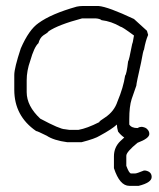

<svg xmlns="http://www.w3.org/2000/svg" viewBox="-20 -475 528 636"><path d="M68.4 -169.9Q68.4 -124 113.3 -82Q178.7 -46.9 195.3 -46.9L209 -44.9H240.2Q268.1 -49.8 308.6 -70.3Q308.6 -73.7 328.1 -85.9Q358.4 -106 369.1 -138.7Q388.7 -185.5 394.5 -224.6Q399.4 -229.5 404.3 -271.5Q407.2 -273.4 418 -330.1Q419.4 -330.1 423.8 -357.4Q384.3 -386.7 378.9 -386.7Q349.1 -404.3 316.4 -408.2Q311 -413.1 296.9 -414.1H252Q172.9 -393.1 140.6 -371.1Q140.6 -368.2 123 -357.4Q111.8 -349.1 107.4 -332Q93.3 -319.8 80.1 -273.4Q68.4 -240.7 68.4 -209ZM391.6 -19.5Q380.4 -26.9 371.1 -39.1Q367.2 -52.7 367.2 -62.5Q351.1 -47.4 310.5 -25.4Q295.4 -15.6 250 -3.9H203.1Q158.2 -9.8 134.8 -25.4Q103.5 -41 99.6 -41Q27.3 -90.8 27.3 -177.7V-226.6Q27.3 -249.5 48.8 -314.5Q75.7 -376.5 107.4 -398.4Q149.4 -429.2 234.4 -453.1Q244.6 -455.1 253.9 -455.1H306.6Q337.9 -452.6 423.8 -412.1L466.8 -373L470.7 -359.4Q462.4 -340.3 457 -310.5Q454.6 -309.6 447.3 -267.6Q431.6 -198.7 431.6 -191.4L416 -146.5Q408.2 -122.1 408.2 -80.1V-62.5Q415.5 -50.8 435.5 -50.8Q441.9 -54.7 447.3 -54.7H451.2Q463.9 -52.7 469.2 -45.4Q474.6 -39.6 474.6 -31.2Q474.6 -16.6 435.5 -2Q398.4 28.3 398.4 41V74.2Q407.7 99.6 414.1 99.6H427.7Q433.1 99.6 457 89.8H460.9Q482.4 93.3 482.4 111.3Q482.4 129.9 439.5 140.6H408.2Q376.5 140.6 357.4 82V43Q357.4 12.7 378.9 -7.8Q385.3 -14.2 391.6 -19.5Z"/></svg>

Font: CEF Fonts CJK
Style: Regular
Weight: 400
Designer: PartyBoss (派对大魔王)
Version: Release 2.25